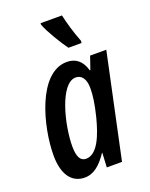

<svg xmlns="http://www.w3.org/2000/svg" viewBox="-146 -848 732 936"><g transform="rotate(-20 220.0 -380.5)"><path d="M270 -612H338L339 -623C318 -677 304 -726 294 -771H183V-763C198 -722 244 -647 270 -612ZM129 10C177 10 213 -22 248 -74H250L246 0H325L440 -540H356L333 -473H330C315 -526 283 -550 238 -550C89 -550 22 -291 22 -143C22 -46 61 10 129 10ZM166 -74C137 -74 123 -100 123 -154C123 -263 172 -464 253 -464C284 -464 303 -438 303 -391C303 -353 297 -310 281 -246C260 -165 227 -74 166 -74Z"/></g></svg>

Font: Noto Sans UI Condensed Medium
Style: Italic
Weight: 500
Width: 3
Italic angle: -12°
Designer: Monotype Design Team
Foundry: Monotype Imaging Inc.
Version: Version 1.901